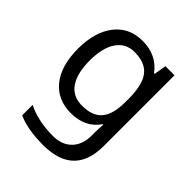

<svg xmlns="http://www.w3.org/2000/svg" viewBox="-216 -677 1047 1047"><g transform="rotate(45 307.5 -153.0)"><path d="M275 -546Q328 -546 370.5 -526Q413 -506 443 -465H448L460 -536H530V9Q530 85 504 136.5Q478 188 425 214Q372 240 290 240Q232 240 183.5 231.5Q135 223 97 206V125Q135 145 186 156Q237 167 295 167Q364 167 403.5 126.5Q443 86 443 16V-5Q443 -17 444 -39.5Q445 -62 446 -71H442Q414 -30 372.5 -10Q331 10 276 10Q172 10 113.5 -63Q55 -136 55 -267Q55 -395 113.5 -470.5Q172 -546 275 -546ZM287 -472Q220 -472 183 -418.5Q146 -365 146 -266Q146 -167 182.5 -114.5Q219 -62 289 -62Q330 -62 359 -72.5Q388 -83 407 -105.5Q426 -128 435 -163Q444 -198 444 -246V-267Q444 -340 427.5 -385Q411 -430 376 -451Q341 -472 287 -472Z"/></g></svg>

Font: bangla115
Style: Regular
Weight: 400
Designer: Jelle Bosma - Monotype Design Team
Foundry: Monotype Imaging Inc.
Version: Version 2.003